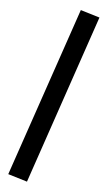

<svg xmlns="http://www.w3.org/2000/svg" viewBox="-56 -741 516 884"><g transform="rotate(5 202.0 -298.5)"><path d="M281.2 -703.1 14.2 78.6 103 105.5 369.6 -676.3Z"/></g></svg>

Font: Shabnam FD Medium
Style: Regular
Weight: 500
Foundry: DejaVu fonts team - Redesigned by Saber Rastikerdar - Based on Vazir font
Version: Version 5.00;October 20, 2019;FontCreator 12.0.0.2547 64-bit